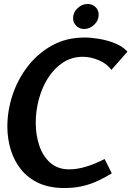

<svg xmlns="http://www.w3.org/2000/svg" viewBox="-20 -935 662 967"><path d="M304 12Q229 12 175 -13Q121 -38 86 -81.5Q51 -125 34 -181Q17 -237 17 -298Q17 -377 43 -456Q69 -535 119.5 -600.5Q170 -666 242 -706Q314 -746 406 -746Q440 -746 481 -739Q522 -732 560 -716.5Q598 -701 622 -675L541 -583Q518 -615 477 -632Q436 -649 398 -649Q341 -649 296.5 -619.5Q252 -590 221.5 -541.5Q191 -493 175.5 -434.5Q160 -376 160 -317Q160 -255 178 -201.5Q196 -148 233.5 -115Q271 -82 329 -82Q367 -82 411.5 -95Q456 -108 507 -134L543 -62Q504 -38 467 -21.5Q430 -5 390.5 3.5Q351 12 304 12ZM477 -860.8Q477 -832 454.5 -810.5Q432 -789 403.2 -789Q380 -789 364 -805Q348 -821.1 348 -843.2Q348 -872 370.5 -893.5Q393 -915 420.7 -915Q445 -915 461 -899.5Q477 -884 477 -860.8Z"/></svg>

Font: Rosario
Style: Italic
Weight: 400
Italic angle: -8.05°
Designer: Hector Gatti
Foundry: Omnibus Type
Version: Version 1.201